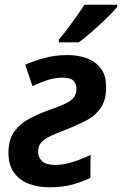

<svg xmlns="http://www.w3.org/2000/svg" viewBox="-20 -786 518 816"><path d="M189 10Q143 10 103.5 -4.5Q64 -19 40 -51.5Q16 -84 16 -136Q16 -195 42 -229Q68 -263 109 -284Q150 -305 196 -321Q239 -336 262.5 -348Q286 -360 295.5 -374.5Q305 -389 305 -410Q305 -430 292 -443Q279 -456 247 -456Q214 -456 181.5 -445.5Q149 -435 118 -420L87 -511Q123 -527 169 -539.5Q215 -552 267 -552Q313 -552 350 -538Q387 -524 409 -494.5Q431 -465 431 -415Q431 -359 406.5 -325Q382 -291 340.5 -270.5Q299 -250 248 -230Q215 -218 191 -206Q167 -194 154.5 -179.5Q142 -165 142 -141Q142 -117 159 -101Q176 -85 215 -85Q241 -85 267 -91.5Q293 -98 318 -107.5Q343 -117 365 -128L364 -30Q326 -12 285.5 -1Q245 10 189 10ZM230 -618Q247 -637 266.5 -663Q286 -689 305 -716Q324 -743 339 -766H478V-757Q468 -744 448.5 -724Q429 -704 405 -682Q381 -660 357.5 -640Q334 -620 315 -606H230Z"/></svg>

Font: Noto Sans Display SemiBold
Style: Italic
Weight: 600
Italic angle: -12°
Designer: Monotype Design Team
Foundry: Monotype Imaging Inc.
Version: Version 2.003